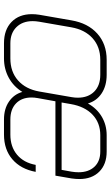

<svg xmlns="http://www.w3.org/2000/svg" viewBox="184 -731 555 963"><g transform="rotate(90 461.5 -249.5)"><path d="M878 -370Q878 -352 875 -331L861 -250H488L472 -161Q469 -145 469 -130Q469 -81 498.5 -52.5Q528 -24 579 -24H655Q716 -24 756 -57.5Q796 -91 807 -151H842Q828 -76 779 -34Q730 8 655 8H579Q526 8 489.5 -17Q453 -42 441 -84Q414 -40 370 -16Q326 8 273 8H197Q129 8 90 -30Q51 -68 51 -132Q51 -150 54 -169L82 -330Q96 -413 148.5 -460Q201 -507 280 -507H355Q410 -507 448 -482Q486 -457 499 -413Q524 -458 565.5 -482.5Q607 -507 658 -507H740Q804 -507 841 -470Q878 -433 878 -370ZM470 -362Q470 -414 439.5 -444.5Q409 -475 355 -475H280Q215 -475 172 -436.5Q129 -398 117 -330L89 -169Q86 -151 86 -136Q86 -85 116 -54.5Q146 -24 197 -24H273Q340 -24 383.5 -62.5Q427 -101 439 -169L467 -330Q470 -347 470 -362ZM844 -366Q844 -416 816.5 -445.5Q789 -475 740 -475H658Q596 -475 555 -436Q514 -397 502 -327L494 -281H832L841 -331Q844 -349 844 -366Z"/></g></svg>

Font: Bai Jamjuree ExtraLight
Style: Italic
Weight: 275
Italic angle: -10°
Version: Version 1.000; ttfautohint (v1.6)